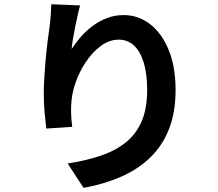

<svg xmlns="http://www.w3.org/2000/svg" viewBox="-20 -829 1040 914"><path d="M361.2 -803.1Q355.9 -784.8 350 -758.1Q344.2 -731.4 338.1 -701.9Q331.9 -672.4 327.4 -644.4Q322.9 -616.3 320.9 -595.3Q339.4 -624.5 364.2 -653Q388.9 -681.5 420.6 -705.1Q452.3 -728.7 489.4 -743Q526.5 -757.2 568.6 -757.2Q638.6 -757.2 694.6 -713.9Q750.5 -670.5 783.2 -590.7Q815.8 -510.8 815.8 -400.7Q815.8 -294.8 784.8 -215.5Q753.8 -136.1 696.1 -80Q638.3 -23.8 557.7 11.7Q477.1 47.3 377.8 65.4L301.9 -50.7Q385 -63.5 454.4 -86.1Q523.9 -108.7 574.6 -147.7Q625.3 -186.7 652.9 -248.1Q680.5 -309.5 680.5 -400.3Q680.5 -477.4 664.2 -530.9Q648 -584.4 617.7 -612.3Q587.5 -640.3 545.3 -640.3Q501 -640.3 461 -611Q421 -581.6 389.4 -535.1Q357.8 -488.5 339.4 -434.7Q320.9 -380.9 319.1 -331.1Q317.8 -310.5 318.6 -285.3Q319.4 -260.2 323.8 -225.4L200.5 -217Q196.8 -245.7 192.6 -289.6Q188.4 -333.4 188.4 -383.6Q188.4 -418.8 190.9 -458.6Q193.3 -498.5 196.8 -540.2Q200.4 -581.8 205.6 -623.8Q210.8 -665.7 216.2 -704.1Q220 -732.8 221.8 -760.7Q223.7 -788.5 224.2 -808.8Z"/></svg>

Font: Noto Sans JP
Style: Regular
Weight: 100
Designer: Ryoko NISHIZUKA 西塚涼子 (kana, bopomofo & ideographs); Paul D. Hunt (Latin, Greek & Cyrillic); Sandoll Communications 산돌커뮤니
Foundry: Adobe
Version: Version 2.004;hotconv 1.0.118;makeotfexe 2.5.65603